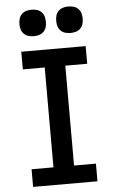

<svg xmlns="http://www.w3.org/2000/svg" viewBox="-62 -999 625 1040"><g transform="rotate(-5 250.0 -478.5)"><path d="M75 0V-96H194V-639H75V-735H425V-639H306V-96H425V0ZM350 -813Q335 -813 321 -817Q307 -821 296.5 -831.5Q286 -842 282 -856Q278 -870 278 -885Q278 -900 282 -914Q286 -928 296.5 -938.5Q307 -949 321 -953Q335 -957 350 -957Q365 -957 379 -953Q393 -949 403.5 -938.5Q414 -928 418 -914Q422 -900 422 -885Q422 -870 418 -856Q414 -842 403.5 -831.5Q393 -821 379 -817Q365 -813 350 -813ZM150 -813Q135 -813 121 -817Q107 -821 96.5 -831.5Q86 -842 82 -856Q78 -870 78 -885Q78 -900 82 -914Q86 -928 96.5 -938.5Q107 -949 121 -953Q135 -957 150 -957Q165 -957 179 -953Q193 -949 203.5 -938.5Q214 -928 218 -914Q222 -900 222 -885Q222 -870 218 -856Q214 -842 203.5 -831.5Q193 -821 179 -817Q165 -813 150 -813Z"/></g></svg>

Font: Iosevka Fixed
Style: Bold
Weight: 700
Monospace: yes
Designer: Belleve Invis
Foundry: Belleve Invis
Version: Version 32.3.0